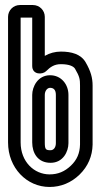

<svg xmlns="http://www.w3.org/2000/svg" viewBox="-20 -712 400 763"><path d="M177 -19C116 -19 62 -69 62 -146V-642H108V-450C108 -414 149 -415 163 -429C180 -446 196 -457 222 -457C258 -457 273 -447 278 -439C297 -407 298 -396 298 -372V-137C297 -103 286 -77 262 -54C237 -30 210 -19 177 -19ZM111 -692H59C33 -692 12 -671 12 -645V-146C12 -45 86 31 177 31C222 31 263 14 296 -18C330 -51 347 -92 348 -137V-372C348 -402 341 -429 320 -465C301 -497 264 -507 222 -507C199 -507 177 -501 158 -490V-645C158 -671 137 -692 111 -692ZM179 -413C130 -413 108 -367 108 -335V-146C108 -104 130 -65 181 -65C231 -65 252 -110 252 -143V-335C252 -377 223 -413 179 -413ZM179 -363C193 -363 202 -355 202 -335V-143C202 -126 193 -115 181 -115C162 -115 158 -118 158 -146V-335C158 -351 168 -363 179 -363Z"/></svg>

Font: DIN Rundschrift
Style: EngKont
Weight: 400
Width: 3
Version: Version 1.027